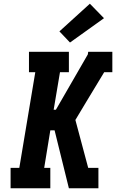

<svg xmlns="http://www.w3.org/2000/svg" viewBox="-20 -1014 640 1034"><path d="M37 0V-110H84L170 -625H136V-735H351V-625H303L269 -423H281L453 -721L455 -735H585V-625H541L443 -463L386 -368L455 -110H510V0H351L274 -312H251L218 -110H251V0ZM357 -785 300 -845 464 -994 540 -916Z"/></svg>

Font: Iosevka Curly Slab XBdEx
Style: Italic
Weight: 800
Width: 7
Italic angle: -9°
Monospace: yes
Designer: Belleve Invis
Foundry: Belleve Invis
Version: Version 11.1.0; ttfautohint (v1.8.3)